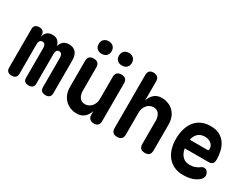

<svg xmlns="http://www.w3.org/2000/svg" viewBox="-66 -1362 2532 1946"><g transform="rotate(30 1200.0 -389.0)"><path d="M102 7Q73 7 56.5 -7Q40 -21 40 -50V-505Q40 -533 57.5 -546.5Q75 -560 100 -560Q128 -560 144.5 -545.5Q161 -531 161 -505V-481Q170 -518 192 -539Q214 -560 256 -560Q300 -560 322.5 -536Q345 -512 350 -481Q357 -513 381 -536.5Q405 -560 451 -560Q478 -560 498.5 -551Q519 -542 532 -525.5Q545 -509 551.5 -485.5Q558 -462 558 -433V-50Q558 -21 542 -7Q526 7 498 7Q470 7 453 -7Q436 -21 436 -51V-398Q436 -418 427 -433.5Q418 -449 397 -449Q377 -449 368.5 -434Q360 -419 360 -398V-45Q360 -18 343 -5.5Q326 7 300 7Q274 7 257 -5.5Q240 -18 240 -45V-398Q240 -418 231.5 -433.5Q223 -449 201 -449Q181 -449 171.5 -434Q162 -419 162 -398V-51Q162 -21 146 -7Q130 7 102 7Z M996 -494Q996 -527 1012.5 -543.5Q1029 -560 1062 -560Q1096 -560 1112 -543.5Q1128 -527 1128 -494V-55Q1128 -22 1112.5 -6Q1097 10 1066 10Q1036 10 1018 -6Q1000 -22 1000 -55V-98Q984 -47 950 -18.5Q916 10 866 10Q820 10 784.5 -5.5Q749 -21 723.5 -48Q698 -75 685 -111.5Q672 -148 672 -191V-494Q672 -527 688 -543.5Q704 -560 738 -560Q771 -560 787.5 -543.5Q804 -527 804 -494V-219Q804 -200 809 -181Q814 -162 824 -147Q834 -132 850 -123Q866 -114 889 -114Q913 -114 933 -124.5Q953 -135 967 -152Q981 -169 988.5 -190.5Q996 -212 996 -235ZM1019 -641Q984 -641 963.5 -660.5Q943 -680 943 -714Q943 -748 963.5 -768Q984 -788 1019 -788Q1053 -788 1073.5 -768Q1094 -748 1094 -714Q1094 -680 1073.5 -660.5Q1053 -641 1019 -641ZM781 -641Q747 -641 726.5 -660.5Q706 -680 706 -714Q706 -748 726.5 -768Q747 -788 781 -788Q816 -788 836.5 -768Q857 -748 857 -714Q857 -680 836.5 -660.5Q816 -641 781 -641Z M1404 -56Q1404 -23 1387.5 -6.5Q1371 10 1338 10Q1304 10 1288 -6.5Q1272 -23 1272 -56V-675Q1272 -708 1287.5 -724Q1303 -740 1334 -740Q1364 -740 1382 -724Q1400 -708 1400 -675V-452Q1416 -503 1450 -531.5Q1484 -560 1534 -560Q1580 -560 1615.5 -544.5Q1651 -529 1676.5 -502.5Q1702 -476 1715 -439Q1728 -402 1728 -359V-56Q1728 -23 1712 -6.5Q1696 10 1662 10Q1629 10 1612.5 -6.5Q1596 -23 1596 -56V-331Q1596 -350 1591 -369Q1586 -388 1576 -403Q1566 -418 1550 -427Q1534 -436 1511 -436Q1487 -436 1467 -426Q1447 -416 1433 -398.5Q1419 -381 1411.5 -359.5Q1404 -338 1404 -315Z M2260 -161Q2285 -161 2299.5 -141.5Q2314 -122 2314 -97Q2314 -83 2308 -71Q2302 -59 2285 -44Q2270 -31 2252 -21Q2234 -11 2212 -4Q2190 3 2164.5 6.5Q2139 10 2109 10Q2048 10 2002.5 -11.5Q1957 -33 1926.5 -70.5Q1896 -108 1880.5 -159.5Q1865 -211 1865 -271Q1865 -326 1878 -378.5Q1891 -431 1920 -471.5Q1949 -512 1995.5 -536Q2042 -560 2109 -560Q2170 -560 2211.5 -538Q2253 -516 2279 -479Q2305 -442 2316.5 -393.5Q2328 -345 2328 -293Q2328 -264 2313.5 -248.5Q2299 -233 2271 -233H1990Q1996 -200 2008 -177Q2020 -154 2036.5 -139.5Q2053 -125 2073 -118.5Q2093 -112 2115 -112Q2151 -112 2180.5 -123.5Q2210 -135 2223 -146Q2233 -154 2241.5 -157.5Q2250 -161 2260 -161ZM2199 -334Q2205 -334 2208.5 -338Q2212 -342 2212 -354Q2212 -370 2205.5 -385Q2199 -400 2185.5 -412Q2172 -424 2153 -431Q2134 -438 2109 -438Q2084 -438 2064.5 -430.5Q2045 -423 2030 -409.5Q2015 -396 2005.5 -377Q1996 -358 1991 -334Z"/></g></svg>

Font: Maple Mono
Style: Bold
Weight: 700
Monospace: yes
Designer: subframe7536
Version: Version 7.200